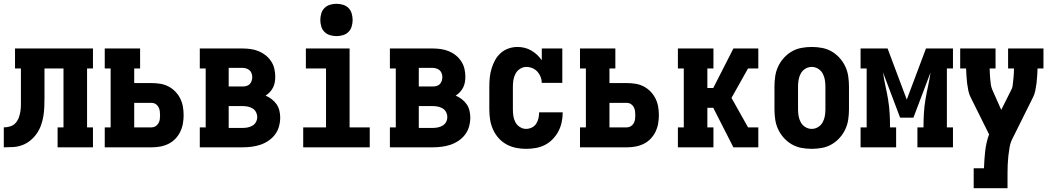

<svg xmlns="http://www.w3.org/2000/svg" viewBox="-20 -775 5540 1010"><path d="M0 0V-105Q17 -105 33.5 -110Q50 -115 61.5 -127.5Q73 -140 79 -156.5Q85 -173 87.5 -190Q90 -207 90 -224Q90 -241 90 -258V-415H59V-520H469V-415H438V-105H469V0H283V-105H314V-415H214V-261Q214 -237 213 -212Q212 -187 208 -163Q204 -139 195.5 -115.5Q187 -92 173 -72Q159 -52 139.5 -36Q120 -20 97 -11.5Q74 -3 49.5 -1.5Q25 0 0 0Z M531 0V-105H562V-415H531V-520H717V-415H686V-338H778Q800 -338 822.5 -334.5Q845 -331 865.5 -320.5Q886 -310 902 -293.5Q918 -277 928 -257Q938 -237 942 -214.5Q946 -192 946 -169Q946 -147 942 -124.5Q938 -102 928 -81.5Q918 -61 902 -44.5Q886 -28 865.5 -18Q845 -8 822.5 -4Q800 0 778 0ZM686 -105H778Q789 -105 798.5 -111Q808 -117 813.5 -126.5Q819 -136 820.5 -147Q822 -158 822 -169Q822 -180 820.5 -191Q819 -202 813.5 -212Q808 -222 798.5 -228Q789 -234 778 -234H686Z M1031 0V-105H1062V-415H1031V-520H1255Q1277 -520 1298.5 -517Q1320 -514 1340 -506Q1360 -498 1377 -484.5Q1394 -471 1406 -453Q1418 -435 1423 -414Q1428 -393 1428 -371Q1428 -357 1425.5 -342.5Q1423 -328 1416.5 -315Q1410 -302 1400 -291Q1390 -280 1377 -272Q1394 -265 1409 -253.5Q1424 -242 1434.5 -227Q1445 -212 1449.5 -193.5Q1454 -175 1454 -157Q1454 -133 1447.5 -109.5Q1441 -86 1426.5 -67Q1412 -48 1392 -34.5Q1372 -21 1349.5 -13.5Q1327 -6 1303 -3Q1279 0 1255 0ZM1183 -320H1255Q1266 -320 1276 -322.5Q1286 -325 1293 -332Q1300 -339 1303.5 -349Q1307 -359 1307 -369Q1307 -379 1303.5 -389Q1300 -399 1292.5 -405.5Q1285 -412 1275 -415Q1265 -418 1255 -418H1183ZM1183 -102H1255Q1269 -102 1282.5 -104.5Q1296 -107 1308 -114Q1320 -121 1326.5 -133Q1333 -145 1333 -159Q1333 -173 1326.5 -185.5Q1320 -198 1308 -205Q1296 -212 1282.5 -214.5Q1269 -217 1255 -217H1183Z M1575 0V-105H1695V-415H1589V-520H1819V-105H1925V0ZM1750 -585Q1733 -585 1716 -590Q1699 -595 1687 -607Q1675 -619 1670 -636Q1665 -653 1665 -670Q1665 -687 1670 -704Q1675 -721 1687 -733Q1699 -745 1716 -750Q1733 -755 1750 -755Q1767 -755 1784 -750Q1801 -745 1813 -733Q1825 -721 1830 -704Q1835 -687 1835 -670Q1835 -653 1830 -636Q1825 -619 1813 -607Q1801 -595 1784 -590Q1767 -585 1750 -585Z M2031 0V-105H2062V-415H2031V-520H2255Q2277 -520 2298.5 -517Q2320 -514 2340 -506Q2360 -498 2377 -484.5Q2394 -471 2406 -453Q2418 -435 2423 -414Q2428 -393 2428 -371Q2428 -357 2425.5 -342.5Q2423 -328 2416.5 -315Q2410 -302 2400 -291Q2390 -280 2377 -272Q2394 -265 2409 -253.5Q2424 -242 2434.5 -227Q2445 -212 2449.5 -193.5Q2454 -175 2454 -157Q2454 -133 2447.5 -109.5Q2441 -86 2426.5 -67Q2412 -48 2392 -34.5Q2372 -21 2349.5 -13.5Q2327 -6 2303 -3Q2279 0 2255 0ZM2183 -320H2255Q2266 -320 2276 -322.5Q2286 -325 2293 -332Q2300 -339 2303.5 -349Q2307 -359 2307 -369Q2307 -379 2303.5 -389Q2300 -399 2292.5 -405.5Q2285 -412 2275 -415Q2265 -418 2255 -418H2183ZM2183 -102H2255Q2269 -102 2282.5 -104.5Q2296 -107 2308 -114Q2320 -121 2326.5 -133Q2333 -145 2333 -159Q2333 -173 2326.5 -185.5Q2320 -198 2308 -205Q2296 -212 2282.5 -214.5Q2269 -217 2255 -217H2183Z M2747 8Q2720 8 2693.5 2.5Q2667 -3 2643.5 -16Q2620 -29 2602 -49.5Q2584 -70 2573 -95Q2562 -120 2558 -146.5Q2554 -173 2554 -200V-320Q2554 -344 2556.5 -368Q2559 -392 2566 -415Q2573 -438 2584.5 -459Q2596 -480 2614 -496Q2632 -512 2655 -520Q2678 -528 2702 -528Q2721 -528 2739.5 -523.5Q2758 -519 2774.5 -509.5Q2791 -500 2805 -487Q2819 -474 2830 -458V-520H2938V-339H2830Q2830 -355 2824 -370.5Q2818 -386 2807 -398Q2796 -410 2780.5 -416.5Q2765 -423 2749 -423Q2732 -423 2716.5 -413.5Q2701 -404 2692.5 -388.5Q2684 -373 2681 -355.5Q2678 -338 2678 -320V-200Q2678 -182 2680.5 -165Q2683 -148 2691 -132.5Q2699 -117 2714.5 -107Q2730 -97 2747 -97Q2763 -97 2777.5 -104Q2792 -111 2800.5 -124Q2809 -137 2812.5 -152.5Q2816 -168 2816 -183V-184H2940V-182Q2940 -157 2934.5 -131.5Q2929 -106 2917 -83.5Q2905 -61 2887 -42.5Q2869 -24 2846.5 -12.5Q2824 -1 2798.5 3.5Q2773 8 2747 8Z M3031 0V-105H3062V-415H3031V-520H3217V-415H3186V-338H3278Q3300 -338 3322.5 -334.5Q3345 -331 3365.5 -320.5Q3386 -310 3402 -293.5Q3418 -277 3428 -257Q3438 -237 3442 -214.5Q3446 -192 3446 -169Q3446 -147 3442 -124.5Q3438 -102 3428 -81.5Q3418 -61 3402 -44.5Q3386 -28 3365.5 -18Q3345 -8 3322.5 -4Q3300 0 3278 0ZM3186 -105H3278Q3289 -105 3298.5 -111Q3308 -117 3313.5 -126.5Q3319 -136 3320.5 -147Q3322 -158 3322 -169Q3322 -180 3320.5 -191Q3319 -202 3313.5 -212Q3308 -222 3298.5 -228Q3289 -234 3278 -234H3186Z M3546 0V-105H3577V-415H3546V-520H3733V-415H3701V-312H3732L3838 -520H3969V-415H3915L3828 -260L3915 -105H3969V0H3838L3732 -208H3701V-105H3733V0Z M4250 8Q4223 8 4196 3Q4169 -2 4145.5 -15.5Q4122 -29 4103.5 -49.5Q4085 -70 4073.5 -94.5Q4062 -119 4058 -146Q4054 -173 4054 -200V-320Q4054 -347 4058 -374Q4062 -401 4073.5 -425.5Q4085 -450 4103.5 -470.5Q4122 -491 4145.5 -504.5Q4169 -518 4196 -523Q4223 -528 4250 -528Q4277 -528 4304 -523Q4331 -518 4354.5 -504.5Q4378 -491 4396.5 -470.5Q4415 -450 4426.5 -425.5Q4438 -401 4442 -374Q4446 -347 4446 -320V-200Q4446 -173 4442 -146Q4438 -119 4426.5 -94.5Q4415 -70 4396.5 -49.5Q4378 -29 4354.5 -15.5Q4331 -2 4304 3Q4277 8 4250 8ZM4250 -97Q4268 -97 4283.5 -106.5Q4299 -116 4307.5 -131.5Q4316 -147 4319 -164.5Q4322 -182 4322 -200V-320Q4322 -338 4319 -355.5Q4316 -373 4307.5 -388.5Q4299 -404 4283.5 -413.5Q4268 -423 4250 -423Q4232 -423 4216.5 -413.5Q4201 -404 4192.5 -388.5Q4184 -373 4181 -355.5Q4178 -338 4178 -320V-200Q4178 -182 4181 -164.5Q4184 -147 4192.5 -131.5Q4201 -116 4216.5 -106.5Q4232 -97 4250 -97Z M4507 0V-105H4539V-415H4507V-520H4649L4750 -251L4851 -520H4993V-415H4961V-105H4993V0H4806V-105H4838Q4838 -141 4840 -177.5Q4842 -214 4848 -250Q4854 -286 4862 -322Q4870 -358 4875 -394L4785 -156H4715L4625 -394Q4630 -358 4638 -322Q4646 -286 4652 -250Q4658 -214 4660 -177.5Q4662 -141 4662 -105H4694V0Z M5102 215V110H5156Q5157 87 5158.5 64.5Q5160 42 5162.5 20Q5165 -2 5170 -24.5Q5175 -47 5183 -68L5087 -261Q5078 -278 5074 -297.5Q5070 -317 5067.5 -336.5Q5065 -356 5064 -375.5Q5063 -395 5062 -415H5031V-520H5217V-415H5186Q5186 -401 5187 -387Q5188 -373 5189 -359.5Q5190 -346 5192 -332Q5194 -318 5199 -305L5247 -197L5302 -307Q5306 -316 5307 -325Q5308 -334 5309 -343Q5310 -352 5311 -361Q5312 -370 5312.5 -379Q5313 -388 5313.5 -397Q5314 -406 5314 -415H5283V-520H5469V-415H5438Q5437 -395 5436 -375.5Q5435 -356 5432.5 -336.5Q5430 -317 5426 -297.5Q5422 -278 5413 -261L5305 -44Q5295 -24 5291 -1Q5287 22 5284.5 44.5Q5282 67 5281 90Q5280 113 5280 136V215Z"/></svg>

Font: Iosevka Curly Slab Extrabold
Style: Regular
Weight: 800
Monospace: yes
Designer: Belleve Invis
Foundry: Belleve Invis
Version: Version 22.1.2; ttfautohint (v1.8.4)